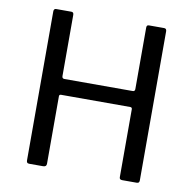

<svg xmlns="http://www.w3.org/2000/svg" viewBox="-82 -824 912 907"><g transform="rotate(10 374.0 -371.0)"><path d="M539.5 -347H208Q199.3 -347 199.3 -338.5V-14.5Q199.3 0 183 0H117.4Q109.4 0 106.5 -3.5Q103.5 -6.9 103.5 -14.1V-728.4Q103.5 -742 115.2 -742H187.8Q199.3 -742 199.3 -729V-435.4Q199.3 -423.3 210.8 -423.3H538.2Q549 -423.3 549 -434.6V-729.7Q549 -742 559.7 -742H633Q644.8 -742 644.8 -728.4V-13.6Q644.8 0 633 0H562.6Q549 0 549 -11.8V-337.8Q549 -347 539.5 -347Z"/></g></svg>

Font: Libre Franklin Thin
Style: Regular
Weight: 100
Designer: Pablo Impallari, Rodrigo Fuenzalida, Nhung Nguyen
Foundry: Impallari Type
Version: Version 3.000